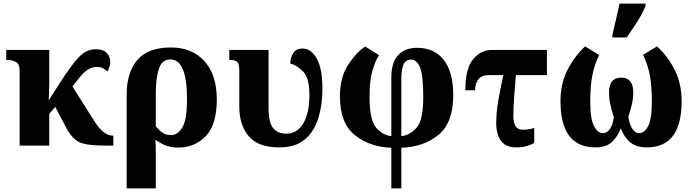

<svg xmlns="http://www.w3.org/2000/svg" viewBox="-20 -816 3882 1076"><path d="M90 0H256V-178L290 -217L349 -104Q381 -42 421 -21Q461 0 572 0H615V-56H610Q562 -56 512 -132L386 -331L413 -366Q448 -411 472.5 -426Q497 -441 523 -441Q545 -441 559.5 -432.5Q574 -424 581 -415Q586 -422 592 -436.5Q598 -451 598 -467Q598 -498 578.5 -519Q559 -540 518 -540Q465 -540 423.5 -497.5Q382 -455 314 -349L253 -253Q253 -263 254.5 -292.5Q256 -322 256 -345V-536H15V-480H28Q43 -480 66.5 -470Q90 -460 90 -421Z M690 240H853V49Q853 22 852.5 1Q852 -20 851 -33Q876 -14 907 -1.5Q938 11 978 11Q1072 11 1133.5 -53.5Q1195 -118 1195 -258Q1195 -398 1125 -474Q1055 -550 938 -550Q809 -550 749.5 -479.5Q690 -409 690 -287ZM938 -59Q909 -59 889 -73.5Q869 -88 853 -108V-293Q853 -378 870.5 -430.5Q888 -483 935 -483Q1028 -483 1028 -260Q1028 -148 1003 -103.5Q978 -59 938 -59Z M1545 10Q1637 10 1690 -36Q1743 -82 1765 -157Q1787 -232 1787 -317Q1787 -432 1755 -488Q1723 -544 1676 -544Q1639 -544 1623 -518Q1607 -492 1607 -460Q1641 -452 1677.5 -416.5Q1714 -381 1714 -283Q1714 -185 1680.5 -126Q1647 -67 1584 -67Q1535 -67 1510 -99Q1485 -131 1485 -210V-536H1265V-480H1271Q1300 -480 1310.5 -468Q1321 -456 1321 -419V-219Q1321 -115 1374 -52.5Q1427 10 1545 10Z M2173 240H2229V12Q2354 8 2437 -60Q2520 -128 2520 -282Q2520 -414 2466.5 -481Q2413 -548 2318 -548Q2250 -548 2211.5 -507.5Q2173 -467 2173 -380V-53Q2125 -58 2088 -100.5Q2051 -143 2051 -274Q2051 -366 2067.5 -421.5Q2084 -477 2104 -507L2027 -555Q1980 -526 1932.5 -455.5Q1885 -385 1885 -276Q1885 -126 1968.5 -59Q2052 8 2173 12ZM2229 -53V-372Q2229 -424 2240.5 -453Q2252 -482 2284 -482Q2316 -482 2334 -438Q2352 -394 2352 -273Q2352 -141 2314 -99.5Q2276 -58 2229 -53Z M2874 10Q2907 10 2932.5 2.5Q2958 -5 2974 -16V-99Q2944 -89 2908 -89Q2857 -89 2857 -167Q2857 -210 2860.5 -261Q2864 -312 2871 -395H3045V-536H2735Q2676 -536 2632 -485Q2588 -434 2588 -310H2642Q2642 -345 2660 -370Q2678 -395 2719 -395H2801Q2782 -310 2771.5 -247Q2761 -184 2761 -126Q2761 -62 2788 -26Q2815 10 2874 10Z M3317 10Q3377 10 3409.5 -20.5Q3442 -51 3459 -97Q3476 -50 3510 -20Q3544 10 3605 10Q3800 10 3800 -249Q3800 -345 3762.5 -421.5Q3725 -498 3662 -556L3584 -509Q3610 -455 3621.5 -395.5Q3633 -336 3633 -244Q3633 -148 3612 -109Q3591 -70 3563 -70Q3518 -70 3501 -159Q3517 -212 3523 -239.5Q3529 -267 3529 -297Q3529 -381 3461 -381Q3393 -381 3393 -297Q3393 -267 3398.5 -238.5Q3404 -210 3420 -157Q3406 -70 3357 -70Q3330 -70 3309 -109Q3288 -148 3288 -244Q3288 -336 3300 -395.5Q3312 -455 3338 -508L3259 -556Q3197 -498 3159 -421.5Q3121 -345 3121 -249Q3121 10 3317 10ZM3412 -606H3492Q3521 -647 3551 -694Q3581 -741 3598 -784V-796H3452Q3444 -756 3432.5 -707.5Q3421 -659 3412 -621Z"/></svg>

Font: Noto Serif SemiCondensed Extra
Style: Regular
Weight: 800
Width: 4
Designer: Monotype Design Team
Foundry: Monotype Imaging Inc.
Version: Version 1.002